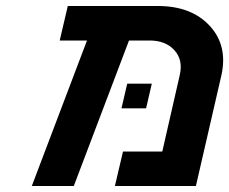

<svg xmlns="http://www.w3.org/2000/svg" viewBox="-20 -620 764 640"><path d="M579 -369Q591 -420 561.5 -452.5Q532 -485 479 -485H410L226 0H86L270 -485H179L206 -600H506Q618 -600 679 -534Q740 -468 718 -369L633 0H363L390 -115H521ZM404 -341H486L467 -259H385Z"/></svg>

Font: Miedinger
Style: Bold-Italic
Weight: 700
Italic angle: -13°
Version: Version 001.000